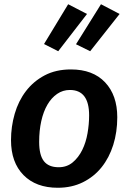

<svg xmlns="http://www.w3.org/2000/svg" viewBox="-20 -872 616 907"><path d="M315 -544Q419 -544 476.5 -483Q534 -422 534 -318Q534 -248 515 -187.5Q496 -127 460 -82Q424 -37 371.5 -11Q319 15 253 15Q150 15 91 -45Q32 -105 32 -210Q32 -274 49.5 -334.5Q67 -395 102.5 -441.5Q138 -488 191 -516Q244 -544 315 -544ZM310 -447Q277 -447 250 -428.5Q223 -410 204 -377.5Q185 -345 175 -300Q165 -255 165 -202Q165 -139 187.5 -110.5Q210 -82 257 -82Q296 -82 323.5 -105Q351 -128 368.5 -163.5Q386 -199 393.5 -242.5Q401 -286 401 -327Q401 -447 310 -447ZM339 -663 457 -852 545 -806 406 -630ZM188 -664 302 -852 391 -806 255 -630Z"/></svg>

Font: Xgbmvzvtohvqztyvzapvmeyoton
Style: Regular
Weight: 500
Italic angle: -8°
Designer: Carrois Corporate & Edenspiekermann
Foundry: Carrois Corporate GbR & Edenspiekermann AG
Version: Version 2.001